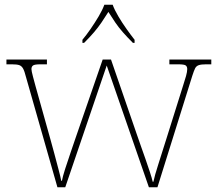

<svg xmlns="http://www.w3.org/2000/svg" viewBox="-20 -786 910 806"><path d="M89 -463Q83 -487 77 -498Q71 -509 61 -512.5Q51 -516 30 -516H7V-536H177V-516H150Q125 -516 118.5 -511Q112 -506 112 -496Q112 -488 118.5 -464Q125 -440 129 -425L192 -200Q199 -176 208 -141.5Q217 -107 225.5 -75.5Q234 -44 237 -27H240Q243 -44 253.5 -77Q264 -110 276.5 -146Q289 -182 297 -206L411 -536H446L554 -223Q560 -205 570 -177Q580 -149 590.5 -119Q601 -89 609.5 -63Q618 -37 621 -23H624Q629 -48 644.5 -96Q660 -144 679 -205L749 -428Q756 -449 761 -467Q766 -485 766 -496Q766 -506 760 -511Q754 -516 728 -516H691V-536H867V-516H845Q825 -516 814.5 -512.5Q804 -509 799 -499Q794 -489 787 -467L641 0H605L428 -511L254 0H221ZM326 -619Q342 -638 360 -664Q378 -690 394 -717Q410 -744 418 -766H453Q461 -744 477 -717Q493 -690 511.5 -664Q530 -638 545 -619V-606H538Q513 -631 495.5 -651Q478 -671 464 -691.5Q450 -712 435 -736Q420 -712 406 -691.5Q392 -671 375 -651Q358 -631 333 -606H326Z"/></svg>

Font: Noto Rashi Hebrew Thin
Style: Regular
Weight: 250
Version: Version 1.006